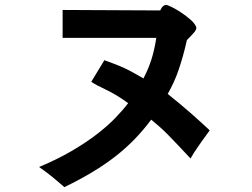

<svg xmlns="http://www.w3.org/2000/svg" viewBox="-20 -699 1040 791"><path d="M664 -679Q669 -679 687.5 -670Q706 -661 727 -647Q748 -633 766 -617Q784 -601 789 -586Q789 -577 781 -567Q773 -557 750 -534Q742 -498 733.5 -468Q725 -438 716 -411.5Q707 -385 696 -361Q685 -337 671 -312Q725 -269 768 -231Q811 -193 844 -162Q827 -139 815 -122Q803 -105 794 -92Q785 -79 778 -68Q771 -57 765 -46Q733 -80 710.5 -104Q688 -128 670 -146Q652 -164 636.5 -177.5Q621 -191 603 -206Q570 -162 533.5 -124.5Q497 -87 454.5 -54Q412 -21 360.5 10Q309 41 245 72Q219 49 194.5 29Q170 9 141 -11Q215 -42 273.5 -76Q332 -110 377 -144.5Q422 -179 454 -212Q486 -245 508 -274Q460 -309 417.5 -329Q375 -349 356 -362L410 -451Q435 -442 454.5 -434.5Q474 -427 492.5 -418.5Q511 -410 529.5 -399.5Q548 -389 571 -376Q591 -414 603.5 -453Q616 -492 624 -543H238V-658L640 -656Q646 -669 652.5 -674Q659 -679 664 -679Z"/></svg>

Font: D2Coding
Style: Bold
Weight: 700
Monospace: yes
Designer: Yong-Rak Park; Jeong-Hwan Yoon; Sang-Min Lee;
Foundry: NHN Corporation
Version: Version 1.3.2; Build 20180524